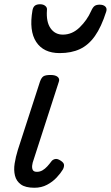

<svg xmlns="http://www.w3.org/2000/svg" viewBox="-20 -868 522 904"><path d="M142 16Q100 16 78.5 0.5Q57 -15 50.5 -41Q44 -67 49 -98.5Q54 -130 64 -162L168 -483Q175 -503 185 -509Q195 -515 218 -515Q241 -515 251.5 -506Q262 -497 257 -483L138 -115Q133 -102 131.5 -89Q130 -76 134.5 -67.5Q139 -59 154 -59Q168 -59 180 -66Q192 -73 202.5 -84.5Q213 -96 221 -107Q227 -116 238.5 -119Q250 -122 265 -112Q281 -102 281.5 -91.5Q282 -81 276 -70Q266 -53 247 -32.5Q228 -12 201.5 2Q175 16 142 16ZM261 -618Q185 -618 150.5 -670.5Q116 -723 133 -820Q136 -835 144.5 -841.5Q153 -848 169 -848Q184 -848 193.5 -840Q203 -832 201 -820Q197 -765 218 -735Q239 -705 276 -705Q320 -705 355 -739Q390 -773 409 -816Q417 -834 425.5 -840Q434 -846 449 -846Q467 -846 476 -837Q485 -828 480 -813Q457 -741 427 -698.5Q397 -656 356.5 -637Q316 -618 261 -618Z"/></svg>

Font: Playwrite DK Loopet
Style: Regular
Weight: 400
Designer: Veronika Burian, José Scaglione
Foundry: TypeTogether
Version: Version 1.002